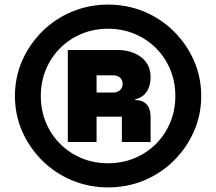

<svg xmlns="http://www.w3.org/2000/svg" viewBox="-20 -705 940 835"><path d="M450 110Q366.7 110 292.9 79.2Q219.2 48.3 163.8 -6.7Q108.3 -61.7 76.7 -133.3Q45 -205 45 -287.5Q45 -370 76.7 -441.7Q108.3 -513.3 163.8 -568.3Q219.2 -623.3 292.9 -654.2Q366.7 -685 450 -685Q534.2 -685 607.5 -654.2Q680.8 -623.3 736.2 -568.3Q791.7 -513.3 823.3 -441.7Q855 -370 855 -287.5Q855 -205 823.3 -133.3Q791.7 -61.7 736.2 -6.7Q680.8 48.3 607.5 79.2Q534.2 110 450 110ZM450 5Q511.7 5 565 -17.1Q618.3 -39.2 658.3 -79.2Q698.3 -119.2 720.4 -172.5Q742.5 -225.8 742.5 -287.5Q742.5 -349.2 720.4 -402.5Q698.3 -455.8 658.3 -495.8Q618.3 -535.8 565 -557.9Q511.7 -580 450 -580Q388.3 -580 335 -557.9Q281.7 -535.8 241.7 -495.8Q201.7 -455.8 179.6 -402.5Q157.5 -349.2 157.5 -287.5Q157.5 -225.8 179.6 -172.5Q201.7 -119.2 241.7 -79.2Q281.7 -39.2 335 -17.1Q388.3 5 450 5ZM275 -87.5V-487.5H490Q554.2 -487.5 594.6 -455.8Q635 -424.2 635 -370Q635 -331.7 617.9 -306.2Q600.8 -280.8 568.3 -273.3V-270Q600 -270 617.5 -251.2Q635 -232.5 635 -194.2V-87.5H510V-197.5H400V-87.5ZM400 -302.5H473.3Q490 -302.5 501.7 -312.9Q513.3 -323.3 513.3 -340Q513.3 -357.5 501.7 -367.5Q490 -377.5 473.3 -377.5H400Z"/></svg>

Font: Funnel Display ExtraBold
Style: Regular
Weight: 800
Designer: NORD ID, Kristian Moeller
Foundry: Dicotype
Version: Version 1.000